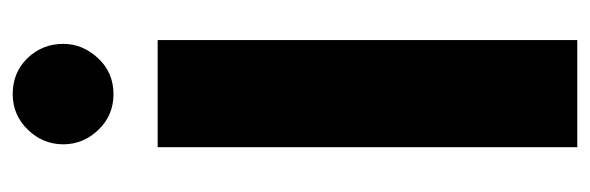

<svg xmlns="http://www.w3.org/2000/svg" viewBox="-333 -595 928 302"><g transform="rotate(-90 131.0 -444.0)"><path d="M219 0H50.5V-660H219ZM134 -729.5Q100.5 -729.5 77.8 -753.2Q55 -777 55 -808.5Q55 -840.5 78 -864.2Q101 -888 134 -888Q168 -888 190.5 -864.8Q213 -841.5 213 -808.5Q213 -778 190.5 -753.8Q168 -729.5 134 -729.5Z"/></g></svg>

Font: Lucymar Sans ExtraBold
Style: Regular
Weight: 800
Foundry: The League of Moveable Type (original font) / Main changes by Cristiano Sobral with portions from Mirco Monsees
Version: Version 2.001;August 30, 2020;FontCreator 13.0.0.2681 64-bit